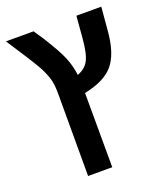

<svg xmlns="http://www.w3.org/2000/svg" viewBox="-145 -702 841 986"><g transform="rotate(-20 275.5 -209.0)"><path d="M296 -218 297 188H165V-264Q165 -316 155 -347Q143 -385 120 -425Q93 -472 5 -606H156L194 -549Q247 -464 266 -419Q286 -372 293 -318Q334 -333 353 -366Q373 -401 380 -485L390 -606H526L514 -468Q503 -353 455 -297Q408 -241 296 -218Z"/></g></svg>

Font: Libra Sans
Style: Bold
Weight: 700
Foundry: Context Ltd
Version: Version 1.000